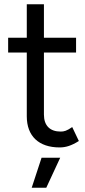

<svg xmlns="http://www.w3.org/2000/svg" viewBox="-20 -676 395 896"><path d="M258 12C287 12 313 4 348 -18L317 -83C291 -65 279 -62 263 -62C213 -62 185 -90 185 -141V-431H335V-500H185V-656H105V-500H18V-431H105V-133C105 -41 161 12 258 12ZM128 200H196L261 60H174Z"/></svg>

Font: HB Figtree Prototype
Style: Regular
Weight: 400
Designer: Alfredo Marco Pradil
Foundry: Hanken Design Co.®
Version: Version 1.002;Glyphs 3.2 (3228)